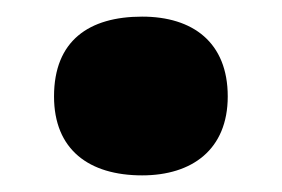

<svg xmlns="http://www.w3.org/2000/svg" viewBox="-20 -199 339 231"><path d="M45 -83C45 -19 87 12 151 12C211 12 254 -19 254 -83C254 -148 212 -179 151 -179C87 -179 45 -150 45 -83Z"/></svg>

Font: Noto Sans Khmer Condensed Black
Style: Regular
Weight: 900
Width: 3
Designer: Danh Hong and the Monotype Design Team
Foundry: Monotype Imaging Inc.
Version: Version 2.004